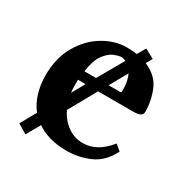

<svg xmlns="http://www.w3.org/2000/svg" viewBox="-124 -585 709 728"><g transform="rotate(30 230.5 -221.5)"><path d="M397 -109 422 -88Q394 -32 346 -11Q298 10 246 10Q204 10 171 0.5Q138 -9 114 -26L80 34L39 9L77 -59Q55 -87 44.5 -123Q34 -159 34 -198Q34 -275 66 -330Q98 -385 147.5 -414.5Q197 -444 249 -444Q273 -444 293 -441L314 -477L355 -455L340 -428Q394 -405 412.5 -359.5Q431 -314 431 -266Q431 -245 392 -245H237L170 -125Q187 -89 217 -67.5Q247 -46 285 -46Q314 -46 341.5 -60.5Q369 -75 397 -109ZM205 -285 269 -397Q258 -402 248 -402Q238 -402 218 -394Q198 -386 179.5 -361Q161 -336 154 -285ZM260 -285H314Q316 -287 316 -296Q316 -317 312.5 -333.5Q309 -350 303 -362ZM182 -245H149V-219Q149 -204 151 -189Z"/></g></svg>

Font: Libertinus Serif SemiBold
Style: Regular
Weight: 600
Designer: Philipp H. Poll, Khaled Hosny
Foundry: Caleb Maclennan
Version: Version 7.051;RELEASE